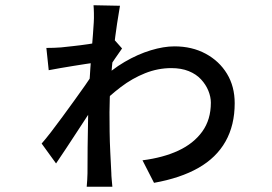

<svg xmlns="http://www.w3.org/2000/svg" viewBox="-20 -670 1040 733"><path d="M524 -58Q603 -68 661 -95Q719 -122 752 -167.5Q785 -213 785 -278Q785 -300 775.5 -323.5Q766 -347 747.5 -367Q729 -387 700.5 -398.5Q672 -410 634 -410Q583 -410 534 -390.5Q485 -371 441 -337.5Q397 -304 358 -264L359 -359Q405 -404 455.5 -433.5Q506 -463 555.5 -478Q605 -493 646 -493Q713 -493 765 -465Q817 -437 846.5 -388.5Q876 -340 876 -276Q876 -192 841 -130Q806 -68 737.5 -29Q669 10 568 28ZM338 -585Q339 -599 338.5 -620.5Q338 -642 337 -650L438 -648Q434 -626 427 -580Q420 -534 413.5 -475.5Q407 -417 402.5 -356Q398 -295 398 -241Q398 -207 398.5 -168Q399 -129 401 -89Q403 -49 405 -10Q405 0 406.5 15.5Q408 31 409 43H311Q312 32 313 16.5Q314 1 314 -8Q314 -48 314.5 -107.5Q315 -167 316.5 -231Q318 -295 321 -348Q323 -376 325 -410Q327 -444 330 -478Q333 -512 335 -540.5Q337 -569 338 -585ZM343 -431Q330 -429 308.5 -426Q287 -423 261 -418.5Q235 -414 210 -410Q185 -406 166 -402L157 -487Q173 -487 185.5 -487.5Q198 -488 213 -489Q231 -491 259 -494Q287 -497 317.5 -501.5Q348 -506 374 -511.5Q400 -517 414 -521L446 -485Q436 -471 418.5 -445.5Q401 -420 390 -402L353 -286Q339 -266 319 -235.5Q299 -205 276.5 -170.5Q254 -136 232.5 -103.5Q211 -71 194 -46L139 -122Q154 -139 174.5 -165.5Q195 -192 218 -223.5Q241 -255 263.5 -286Q286 -317 304.5 -343.5Q323 -370 334 -388L335 -414Z"/></svg>

Font: Noto Sans KR Medium
Style: Regular
Weight: 500
Designer: Ryoko NISHIZUKA  (kana, bopomofo & ideographs); Paul D. Hunt (Latin, Greek & Cyrillic); Sandoll Communications , Soo-you
Foundry: Adobe
Version: Version 2.004-H2;hotconv 1.0.118;makeotfexe 2.5.65603